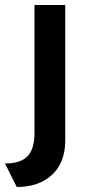

<svg xmlns="http://www.w3.org/2000/svg" viewBox="-54 -547 355 768"><path d="M13 201 -34 107Q28 107 56 78Q84 49 84 -15V-527H207V14Q207 103 154.5 152Q102 201 13 201Z"/></svg>

Font: Lexend Deca Medium
Style: Regular
Weight: 500
Designer: Bonnie Shaver-Troup, Thomas Jockin
Foundry: Lexend
Version: Version 1.008; ttfautohint (v1.8.4.7-5d5b)